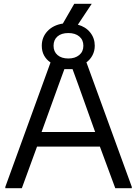

<svg xmlns="http://www.w3.org/2000/svg" viewBox="-20 -991 722 1011"><path d="M8 -7 246 -662Q224 -677 212 -699Q200 -721 200 -750Q200 -795 230 -827Q260 -859 311 -867L371 -971H463L390 -861Q431 -850 455 -820Q479 -790 479 -750Q479 -723 467 -700Q455 -677 435 -663L674 -7V0H587L506 -219H175L95 0H8ZM340 -683Q375 -683 397 -701Q419 -719 419 -750Q419 -781 397.5 -799Q376 -817 340 -817Q303 -817 282.5 -799Q262 -781 262 -750Q262 -719 283 -701Q304 -683 340 -683ZM481 -296 392 -545 362 -627H319L289 -545L199 -296Z"/></svg>

Font: Encode Sans Normal
Style: Regular
Weight: 400
Designer: Pablo Impallari, Andres Torresi
Foundry: Pablo Impallari, Andres Torresi
Version: Version 1.000; ttfautohint (v1.00) -l 8 -r 50 -G 200 -x 14 -